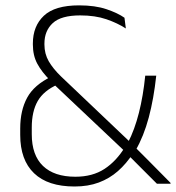

<svg xmlns="http://www.w3.org/2000/svg" viewBox="-20 -668 640 698"><path d="M600 0H550.5Q539 -11.5 524 -26.5Q509 -41.5 493 -57.5Q477 -73.5 462.8 -87.8Q448.5 -102 438.5 -112L432 -119.5L169.5 -367.5L163.5 -374.5Q131.5 -406.5 115.5 -436.5Q99.5 -466.5 99.5 -506V-510Q99.5 -573 139.5 -610.8Q179.5 -648.5 267.5 -648.5Q326 -648.5 367.2 -634.5Q408.5 -620.5 432.5 -603.5L437.5 -564.5Q407.5 -584 366.8 -598Q326 -612 271.5 -612Q202 -612 171.8 -584Q141.5 -556 141.5 -509.5V-506Q141.5 -472.5 157.2 -445.2Q173 -418 202 -390L455 -149.5L465 -139Q477 -127 490.2 -113.8Q503.5 -100.5 517.2 -86.8Q531 -73 545.2 -58.5Q559.5 -44 573.2 -30.2Q587 -16.5 600 -3ZM251 10Q154 10 103.8 -38.2Q53.5 -86.5 53.5 -177.5V-201Q53.5 -266.5 78.8 -313Q104 -359.5 167.5 -390L190 -361Q139 -338.5 117.2 -300.8Q95.5 -263 95.5 -204.5V-180Q95.5 -104 136.2 -64.8Q177 -25.5 254 -25.5Q316.5 -25.5 360 -54Q403.5 -82.5 435 -134.5L445 -149Q469.5 -196.5 485 -257.8Q500.5 -319 508 -393H548Q539 -309 520.8 -240.8Q502.5 -172.5 473 -121.5L464 -111Q439.5 -73 408.8 -46Q378 -19 339.2 -4.5Q300.5 10 251 10Z"/></svg>

Font: Anek Malayalam Medium ExtraLight
Style: Regular
Weight: 250
Version: Version 1.003